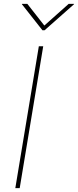

<svg xmlns="http://www.w3.org/2000/svg" viewBox="-20 -965 400 985"><path d="M201.7 -727.5 81.1 0H58.6L179.2 -727.5ZM120.1 -945.3 207.5 -834 332.5 -945.3H359.9V-943.4L208.5 -809.6H197.8L92.3 -943.4L92.8 -945.3Z"/></svg>

Font: Inter 20pt Thin
Style: Italic
Weight: 250
Italic angle: -9.3988°
Version: Version 4.001;git-66647c0bb